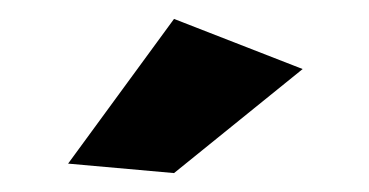

<svg xmlns="http://www.w3.org/2000/svg" viewBox="-20 -785 390 203"><path d="M164 -765 300 -712 164 -602 52 -612Z"/></svg>

Font: TypoPRO Montserrat Alternates
Style: Regular
Weight: 600
Designer: Julieta Ulanovsky
Foundry: Julieta Ulanovsky
Version: Version 6.001